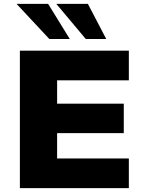

<svg xmlns="http://www.w3.org/2000/svg" viewBox="-20 -965 746 985"><path d="M82 0V-705H641V-553H273V-433H615V-282H273V-152H641V0ZM420 -765 269 -945H431L525 -765ZM233 -765 65 -945H227L338 -765Z"/></svg>

Font: Nunito Sans 10pt SemiExpanded Black
Style: Regular
Weight: 900
Width: 6
Designer: Vernon Adams
Foundry: Vernon Adams
Version: Version 3.101;gftools[0.9.27]